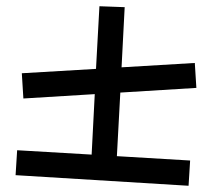

<svg xmlns="http://www.w3.org/2000/svg" viewBox="-20 -609 680 616"><path d="M585 -13 30 -47 35 -127 274 -113 284 -307 55 -293 50 -374 288 -388 299 -589 380 -586 370 -393 605 -407 610 -327 366 -312 355 -108 590 -94Z"/></svg>

Font: ZCOOL KuaiLe
Style: Regular
Weight: 400
Designer: Lui Bingke
Foundry: ZCOOL
Version: Version 3.51;August 12, 2021;FontCreator 13.0.0.2613 64-bit